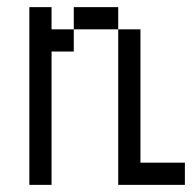

<svg xmlns="http://www.w3.org/2000/svg" viewBox="-20 -520 540 540"><path d="M500 0V-62.5H375Q375 -62.5 375 -437.5H312.5V0ZM62.5 -500Q62.5 -500 62.5 0H125Q125 0 125 -375H187.5V-437.5H125V-500ZM187.5 -437.5H312.5V-500H187.5Z"/></svg>

Font: UnifontExMono
Style: Regular
Weight: 500
Version: Version 15.0.06